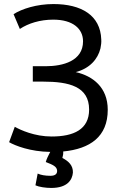

<svg xmlns="http://www.w3.org/2000/svg" viewBox="-20 -732 602 948"><path d="M292 16C293 26 291 37 288 48C319 64 341 85 340 120C337 156 313 196 233 196C205 196 172 191 155 183L166 125C181 132 203 136 229 136C252 136 263 127 262 110C260 90 242 82 206 68C210 53 219 35 228 18C130 17 54 -13 25 -30L53 -106C81 -90 151 -58 235 -58C344 -58 420 -93 420 -191C420 -305 321 -329 193 -329H142V-405H205C291 -405 390 -431 390 -528C390 -590 340 -635 243 -635C178 -635 120 -617 78 -589L47 -662C87 -688 161 -712 244 -712C381 -712 476 -657 480 -537C481 -523 479 -508 476 -493C463 -440 423 -394 354 -376C438 -357 512 -301 512 -190C512 -57 425 3 292 16Z"/></svg>

Font: Repo Regular
Style: Regular
Weight: 400
Designer: Stefan Peev
Foundry: Context Ltd
Version: Version 1.502